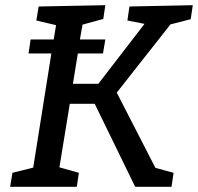

<svg xmlns="http://www.w3.org/2000/svg" viewBox="-20 -720 763 740"><path d="M715 -646 637 -626 430 -363 579 -73 649 -54 641 0H501L345 -320H249L209 -75L284 -54L276 0H19L28 -54L108 -74L178 -514H90L98 -568H187L196 -623L120 -641L129 -695L386 -700L378 -647L298 -625L288 -568H386L377 -514H280L261 -397H359L537 -628L471 -641L479 -695L723 -700Z"/></svg>

Font: Bitter Pro Medium
Style: Italic
Weight: 500
Italic angle: -9°
Designer: Sol Matas, and Bitter project Authors
Foundry: Sol Matas
Version: Version 1.010